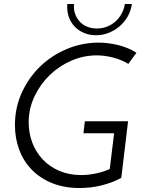

<svg xmlns="http://www.w3.org/2000/svg" viewBox="-20 -936 723 964"><path d="M623 -327 589 -43Q545 -19 491 -5.5Q437 8 380 8Q303 8 243 -16Q183 -40 141 -82.5Q99 -125 77 -183Q55 -241 55 -308Q55 -396 90 -472Q125 -548 183 -603.5Q241 -659 317 -690.5Q393 -722 474 -722Q525 -722 576 -709Q627 -696 665 -671L624 -615Q593 -635 550 -646.5Q507 -658 465 -658Q400 -658 338.5 -631.5Q277 -605 229.5 -559Q182 -513 153 -451.5Q124 -390 124 -321Q124 -267 142.5 -219Q161 -171 195 -135Q229 -99 278 -78Q327 -57 388 -57Q421 -57 458.5 -64.5Q496 -72 531 -87L553 -267H399L406 -327ZM462 -759Q429 -759 401 -771Q373 -783 353.5 -804Q334 -825 324.5 -854Q315 -883 318 -916H352Q349 -890 356.5 -868Q364 -846 379 -829Q394 -812 416.5 -802.5Q439 -793 466 -793Q494 -793 518 -802.5Q542 -812 560.5 -829Q579 -846 591 -868Q603 -890 607 -916H642Q638 -883 621.5 -854Q605 -825 580.5 -804Q556 -783 525.5 -771Q495 -759 462 -759Z"/></svg>

Font: Josefin Sans
Style: Italic
Weight: 400
Italic angle: -7.5°
Designer: Santiago Orozco
Foundry: Typemade